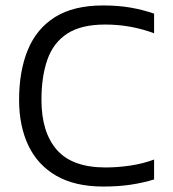

<svg xmlns="http://www.w3.org/2000/svg" viewBox="-20 -674 635 704"><path d="M359 10Q255 10 186.5 -29.5Q118 -69 84 -140.5Q50 -212 50 -308Q50 -413 82 -491Q114 -569 182 -611.5Q250 -654 358 -654Q414 -654 459.5 -646Q505 -638 545 -624V-552Q505 -567 460 -575.5Q415 -584 365 -584Q278 -584 227 -551Q176 -518 154 -456Q132 -394 132 -308Q132 -189 188.5 -124.5Q245 -60 367 -60Q412 -60 458.5 -67Q505 -74 545 -89V-16Q506 -4 460.5 3Q415 10 359 10Z"/></svg>

Font: Kanit Light
Style: Regular
Weight: 300
Designer: Katatrad Team
Foundry: CadsonDemak
Version: Version 2.000; ttfautohint (v1.8.3)